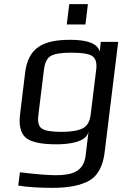

<svg xmlns="http://www.w3.org/2000/svg" viewBox="-20 -686 609 926"><path d="M101 -334 77 -137C70 -83 79 -45 103 -23C128 -1 177 10 252 10C312 10 398 0 407 -52L393 64C384 140 331 159 249 159C209 159 152 154 76 145L68 209C110 216 165 220 234 220C311 220 370 208 411 185C452 161 477 115 485 46L550 -484H466L461 -437C451 -475 404 -494 320 -494C189 -494 116 -458 101 -334ZM417 -131C413 -99 400 -78 379 -67C357 -56 323 -50 278 -50C229 -50 197 -55 182 -66C166 -76 161 -98 165 -131L192 -350C196 -382 206 -404 223 -415C240 -426 273 -432 323 -432C376 -432 411 -426 426 -415C442 -403 448 -381 444 -350ZM392 -568 404 -666H314L302 -568Z"/></svg>

Font: Gamestation Text
Style: Italic
Weight: 400
Designer: Jonas Hecksher
Foundry: Jonas Hecksher, Playtypeª, e-types AS
Version: Version 1.003